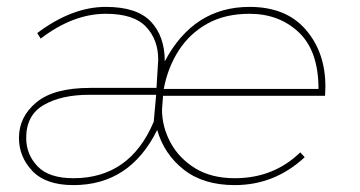

<svg xmlns="http://www.w3.org/2000/svg" viewBox="-20 -537 1043 557"><path d="M661 0Q570 0 513 -45Q456 -90 436 -160Q357 0 193 0Q113 0 74 -41Q35 -82 35 -137Q35 -198 85.5 -240Q136 -282 241 -282H434L439 -364Q439 -422 403.5 -459.5Q368 -497 287 -497Q192 -497 98 -425L88 -441Q189 -517 287 -517Q377 -517 417.5 -474.5Q458 -432 458 -359Q541.5 -517 704 -517Q810 -517 867 -451Q924 -385 924 -286L923 -259H453L450 -219Q450 -169.5 474.5 -123.8Q499 -78 546 -49Q593 -20 661 -20Q774 -20 851 -95L864 -81Q777 0 661 0ZM904 -279Q904 -389 847 -443Q790 -497 704 -497Q633 -497 581.8 -468.5Q530.5 -440 498.8 -391Q467 -342 455 -279ZM193 -20Q357 -20 426 -184L433 -262H239Q158 -262 107 -232.5Q56 -203 56 -137Q56 -89 89 -54.5Q122 -20 193 -20Z"/></svg>

Font: Argentum Sans Thin
Style: Italic
Weight: 100
Italic angle: -11°
Designer: Julieta Ulanovsky (font), Cristiano Sobral (main changes and remaster)
Foundry: Julieta Ulanovsky (font), Cristiano Sobral (main changes and remaster)
Version: Version 2.007;June 15, 2022;FontCreator 14.0.0.2814 64-bit; 